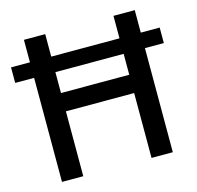

<svg xmlns="http://www.w3.org/2000/svg" viewBox="-104 -823 956 932"><g transform="rotate(-15 374.0 -357.0)"><path d="M95 0V-523H0V-601H95V-714H202V-601H545V-714H652V-601H747V-523H652V0H545V-326H202V0ZM202 -418H545V-523H202Z"/></g></svg>

Font: Noto Sans Syriac Medium
Style: Regular
Weight: 500
Designer: Patrick Giasson and the Monotype Design Team
Foundry: Monotype Imaging Inc.
Version: Version 3.000; ttfautohint (v1.8.4.7-5d5b)